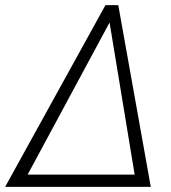

<svg xmlns="http://www.w3.org/2000/svg" viewBox="-48 -730 668 750"><path d="M-28 0 364 -710H414L541 0ZM60 -48H478L380 -642Z"/></svg>

Font: Livvic Light
Style: Italic
Weight: 300
Italic angle: -10°
Designer: Jacques Le Bailly, Baron von Fonthausen
Version: Version 1.001; ttfautohint (v1.8.2)